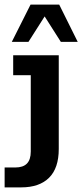

<svg xmlns="http://www.w3.org/2000/svg" viewBox="-53 -639 356 830"><path d="M-33 171V85H13Q47 85 63.5 68Q80 51 80 16V-314H4V-400H201V5Q201 88 159 129.5Q117 171 39 171ZM-2 -458 79 -619H203L283 -458H210L140 -568L70 -458Z"/></svg>

Font: Rokkitt
Style: Bold
Weight: 700
Designer: Vernon Adams
Foundry: Vernon Adams
Version: Version 3.103